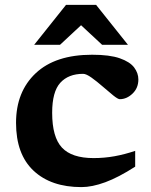

<svg xmlns="http://www.w3.org/2000/svg" viewBox="-20 -752 618 784"><path d="M356 -528.5Q428 -528.5 469.2 -514Q510.5 -499.5 527.8 -476.5Q545 -453.5 545 -427.5Q545 -392.5 521.2 -369.8Q497.5 -347 469 -347Q461.5 -347 442.2 -362.5Q423 -378 399.2 -398.8Q375.5 -419.5 353.8 -435Q332 -450.5 319.5 -450.5Q259.5 -450.5 226.2 -414Q193 -377.5 193 -291.5Q193 -192 233 -149.2Q273 -106.5 362 -106.5Q406 -106.5 447.5 -114Q489 -121.5 532 -136V-71.5Q463.5 -27.5 409.8 -7.8Q356 12 312.5 12Q188.5 12 117 -55Q45.5 -122 45.5 -250.5Q45.5 -377.5 125.8 -453Q206 -528.5 356 -528.5ZM119.5 -569 249.5 -732H372.5L502.5 -569H397L311 -649L225 -569Z"/></svg>

Font: Newsreader Caption SemiBold
Style: Regular
Weight: 600
Designer: Hugues Gentile
Foundry: Production Type
Version: Version 1.001